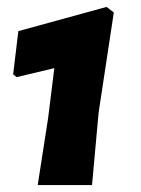

<svg xmlns="http://www.w3.org/2000/svg" viewBox="-20 -535 407 555"><path d="M288 -515 309 -499 265 -209 246 0H89L119 -193L137 -338L28 -312L18 -320L33 -445Z"/></svg>

Font: Alegreya Sans SC ExtraBold
Style: Italic
Weight: 800
Italic angle: -7°
Designer: Juan Pablo del Peral
Foundry: Huerta Tipografica
Version: Version 2.007